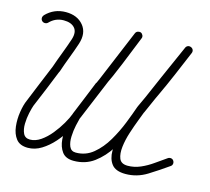

<svg xmlns="http://www.w3.org/2000/svg" viewBox="-88 -666 863 790"><g transform="rotate(15 343.5 -271.5)"><path d="M15 -527Q50 -563 100 -563Q149 -563 175 -531.5Q201 -500 185 -451Q174 -418 161.5 -385.5Q149 -353 138 -320Q138 -320 138 -320Q138 -320 138 -320Q138 -319 137.5 -319Q137 -319 137 -319Q121 -278 104 -237.5Q87 -197 70 -156Q66 -145 61 -122.5Q56 -100 55.5 -76Q55 -52 63 -35Q71 -18 92 -18Q115 -18 137.5 -33.5Q160 -49 179.5 -73Q199 -97 213.5 -122Q228 -147 235 -166Q235 -166 235 -166Q235 -166 235 -166Q235 -166 235 -166.5Q235 -167 235 -167Q250 -203 265 -240Q280 -277 295 -314Q295 -314 295 -314Q295 -314 296 -314Q296 -314 296 -314Q296 -314 296 -314Q323 -373 347.5 -432.5Q372 -492 396 -552Q399 -559 405.5 -561.5Q412 -564 419 -562Q425 -559 428 -552.5Q431 -546 428 -539Q404 -479 379.5 -418.5Q355 -358 327 -300Q327 -300 327.5 -300Q328 -300 328 -300Q328 -300 328 -300Q328 -300 328 -300Q313 -264 297.5 -227Q282 -190 267 -153Q267 -153 267 -153.5Q267 -154 267 -154Q267 -154 267 -154Q267 -154 267 -154Q258 -129 241 -99.5Q224 -70 200.5 -43.5Q177 -17 149.5 0Q122 17 92 17Q58 17 42 -3.5Q26 -24 22.5 -55Q19 -86 24 -117.5Q29 -149 38 -169Q55 -210 71.5 -251Q88 -292 105 -332Q105 -332 105 -332Q105 -332 105 -332Q105 -332 105 -332Q105 -332 105 -332Q116 -364 128.5 -396.5Q141 -429 152 -462Q162 -494 147 -511Q132 -528 100 -528Q65 -528 40 -502Q35 -497 27.5 -497Q20 -497 15 -502Q10 -507 10 -514Q10 -521 15 -527ZM428 -539Q388 -443 348 -347Q308 -251 268 -155Q268 -155 268 -155Q268 -155 268 -156Q268 -156 268 -156Q268 -156 268 -156Q265 -146 260 -123Q255 -100 254 -75Q253 -50 260.5 -32.5Q268 -15 288 -15Q330 -15 362 -41.5Q394 -68 417.5 -108Q441 -148 457.5 -190Q474 -232 485 -264Q485 -264 485.5 -264.5Q486 -265 486 -265Q486 -265 486 -265.5Q486 -266 486 -266Q495 -286 505 -307Q515 -328 524 -348Q547 -398 568.5 -448Q590 -498 611 -548Q614 -554 620.5 -557Q627 -560 634 -557Q641 -554 643.5 -547.5Q646 -541 643 -534Q622 -484 600.5 -433.5Q579 -383 556 -334Q546 -313 536.5 -292.5Q527 -272 518 -251Q518 -251 518 -251Q518 -251 518 -252Q518 -252 518 -252Q518 -252 518 -252Q504 -214 485 -167.5Q466 -121 439 -78Q412 -35 375 -7.5Q338 20 288 20Q254 20 238.5 -1Q223 -22 220.5 -53.5Q218 -85 223 -116.5Q228 -148 236 -168Q236 -168 236 -168Q236 -168 236 -168Q236 -169 236 -169Q236 -169 236 -169Q276 -265 316 -360.5Q356 -456 396 -552Q399 -559 405.5 -561.5Q412 -564 419 -562Q425 -559 428 -552Q431 -545 428 -539ZM634 -557Q641 -554 643.5 -547.5Q646 -541 643 -534Q612 -462 580.5 -390.5Q549 -319 517 -247Q517 -247 517 -247Q517 -247 517 -247Q517 -248 517 -248Q517 -248 517 -248Q513 -237 502.5 -210Q492 -183 481.5 -150.5Q471 -118 467.5 -88Q464 -58 472 -38Q480 -18 508 -18Q536 -18 562.5 -29.5Q589 -41 613.5 -58.5Q638 -76 660 -91Q666 -95 673 -94Q680 -93 684 -87Q688 -81 687 -74Q686 -67 680 -63Q642 -36 599.5 -9.5Q557 17 508 17Q466 17 449 -5Q432 -27 432 -61.5Q432 -96 442 -134.5Q452 -173 464.5 -206.5Q477 -240 485 -260Q485 -260 485 -260Q485 -260 485 -261Q485 -261 485 -261Q485 -261 485 -261Q516 -333 547.5 -404.5Q579 -476 611 -548Q614 -555 620.5 -557.5Q627 -560 634 -557Z"/></g></svg>

Font: FRB American Cursive Guidelines Arrows
Style: Italic
Weight: 400
Italic angle: -25°
Version: Version 2.0;Modular Font Editor K font №1